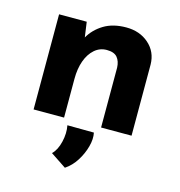

<svg xmlns="http://www.w3.org/2000/svg" viewBox="-101 -548 797 852"><g transform="rotate(15 297.0 -122.0)"><path d="M199 -437 210 -359 208 -366Q231 -407 273 -432.5Q315 -458 376 -458Q438 -458 479.5 -421.5Q521 -385 522 -327V0H382V-275Q381 -304 366.5 -321.5Q352 -339 318 -339Q286 -339 262 -318Q238 -297 225 -261Q212 -225 212 -178V0H72V-437ZM273 214 201 166Q223 145 232.5 104.5Q242 64 235 29L357 30Q363 58 353.5 93.5Q344 129 323.5 161.5Q303 194 273 214Z"/></g></svg>

Font: Josefin Sans Thin
Style: Bold
Weight: 700
Version: Version 2.000